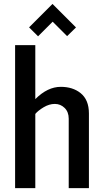

<svg xmlns="http://www.w3.org/2000/svg" viewBox="-20 -973 527 993"><path d="M130.4 -831.5 251.5 -952.6 373 -831.1 327.1 -786.1 252.4 -860.8 176.8 -785.2ZM439.9 -386.2V0H335.4V-358.9Q335.4 -394 314.2 -414.8Q293 -435.5 263.7 -435.5Q234.4 -435.5 205.6 -418.2Q176.8 -400.9 162.6 -383.8V0H58.1V-739.7H162.6V-460.4Q226.1 -523.9 294.4 -523.9Q356 -523.9 396.5 -491.7Q439.9 -457 439.9 -386.2Z"/></svg>

Font: News Cycle
Style: Bold
Weight: 700
Version: Version 0.5.1